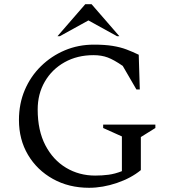

<svg xmlns="http://www.w3.org/2000/svg" viewBox="-20 -882 808 912"><path d="M403 10Q307 10 231.5 -32Q156 -74 113 -146.5Q70 -219 70 -312Q70 -389 97.5 -454Q125 -519 174.5 -567.5Q224 -616 288 -643Q352 -670 426 -670Q478 -670 515 -664Q552 -658 581 -647Q610 -636 639 -622L644 -457H628L563 -569Q521 -598 491.5 -609Q462 -620 424 -620Q347 -620 287 -586.5Q227 -553 193 -494.5Q159 -436 159 -362Q159 -262 195.5 -192Q232 -122 294 -85Q356 -48 432 -48Q465 -48 495.5 -52Q526 -56 559 -69V-234L470 -274V-290H718V-274L649 -231V-74Q603 -36 535.5 -13Q468 10 403 10ZM253 -710 385 -862H415L547 -710H536L400 -785L264 -710Z"/></svg>

Font: Spectral SC
Style: Regular
Weight: 400
Designer: Jean-Baptiste Levee
Foundry: Production Type
Version: Version 2.001